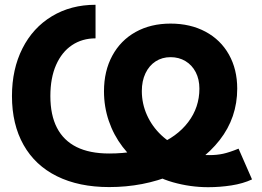

<svg xmlns="http://www.w3.org/2000/svg" viewBox="-20 -759 1080 791"><path d="M573.4 -69.4Q522.1 -105.5 485.1 -154.1Q448 -202.7 428.2 -261Q408.4 -319.2 408.4 -382.9Q408.4 -466.3 442.6 -529.5Q476.9 -592.8 538.9 -627.3Q601 -661.8 682.6 -661.8Q764.1 -661.8 826.5 -628.5Q888.9 -595.1 923.1 -534.3Q957.3 -473.4 957.3 -393.9Q957.3 -274.5 885 -181.9Q812.6 -89.4 691.6 -38.8Q570.6 11.7 429.8 11.7Q305.1 11.7 214.8 -32.9Q124.6 -77.5 77 -162.1Q29.3 -246.6 29.3 -363.3Q29.3 -474 72.4 -559.4Q115.5 -644.8 193.8 -692Q272 -739.3 373.6 -739.3V-601Q318.6 -601 276.6 -572.9Q234.6 -544.8 211 -491.3Q187.5 -437.8 187.5 -363.3Q187.5 -285.1 214.7 -232.5Q241.9 -179.9 295.7 -153.2Q349.4 -126.6 429.8 -126.6Q540.6 -126.6 625 -160.8Q709.4 -195.1 755.4 -256Q801.5 -316.8 801.5 -393.9Q801.5 -432.3 786.3 -461.7Q771.1 -491 744 -507.3Q717 -523.5 682.6 -523.5Q648 -523.5 621.2 -506.2Q594.4 -488.8 579.3 -457.1Q564.3 -425.5 564.3 -383.9Q564.3 -332.1 585.4 -285Q606.5 -237.9 644.8 -201.9Q683.1 -165.9 733.1 -146.2Q754.6 -130.4 780 -125.2Q805.4 -120 843.5 -120Q873.5 -120 899.3 -125.6Q925.1 -131.2 962.8 -146.6L1018.3 -19.9Q981.3 -2.6 933.6 4.8Q885.8 12.2 837.6 12.2Q764.1 12.2 692.4 -8.1Q620.8 -28.3 573.4 -69.4Z"/></svg>

Font: Intratopia Thin
Style: Regular
Weight: 100
Designer: Rasmus Andersson
Foundry: rsms
Version: Version 3.000;Glyphs 3.2.3 (3260)